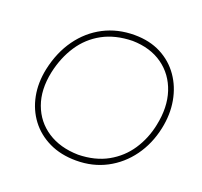

<svg xmlns="http://www.w3.org/2000/svg" viewBox="-126 -869 1072 1021"><g transform="rotate(20 409.5 -358.0)"><path d="M403 9Q316.5 9 250 -23Q183.5 -55 141.5 -110.8Q99.5 -166.5 85.2 -239Q71 -311.5 88 -393Q110 -495 163.5 -569.5Q217 -644 295 -684.5Q373 -725 469 -725Q554 -725 618.8 -691.5Q683.5 -658 724.2 -599.5Q765 -541 778.2 -466.2Q791.5 -391.5 774 -309Q754 -215 702 -143.2Q650 -71.5 573.5 -31.2Q497 9 403 9ZM403 -24Q498.5 -26 568.5 -65Q638.5 -104 682 -169.5Q725.5 -235 742 -316Q764.5 -422.5 736.8 -506.8Q709 -591 639.8 -640.5Q570.5 -690 469 -692Q371.5 -690 300.5 -651.2Q229.5 -612.5 184.5 -544.5Q139.5 -476.5 120 -387Q98 -282 127.8 -200.8Q157.5 -119.5 228.8 -72.8Q300 -26 403 -24Z"/></g></svg>

Font: Commissioner Loud Thin
Style: Italic
Weight: 100
Italic angle: -12°
Designer: Kostas Bartsokas
Foundry: Kostas Bartsokas
Version: Version 1.000; ttfautohint (v1.8.3)